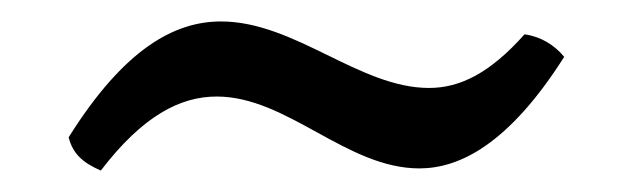

<svg xmlns="http://www.w3.org/2000/svg" viewBox="-20 -346 590 179"><path d="M74 -187C113 -238 148 -256 182 -256C248 -256 303 -189 371 -189C408 -189 454 -211 506 -293C497 -304 484 -312 469 -314C437 -278 409 -264 380 -264C315 -264 255 -326 186 -326C143 -326 96 -301 44 -218C48 -202 58 -194 74 -187Z"/></svg>

Font: Vollkorn Semibold
Style: Italic
Weight: 600
Italic angle: -11°
Designer: Friedrich Althausen
Foundry: Friedrich Althausen
Version: Version 4.015;PS 004.015;hotconv 1.0.88;makeotf.lib2.5.64775